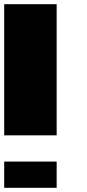

<svg xmlns="http://www.w3.org/2000/svg" viewBox="-20 -895 415 915"><path d="M0 0H250V-125H0ZM0 -250H250V-875H0Z"/></svg>

Font: Faithful 32x
Style: Bold
Weight: 400
Foundry: Faithful Resource Pack
Version: Version 1.0; January 27, 2023